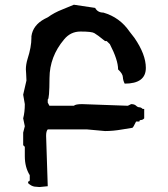

<svg xmlns="http://www.w3.org/2000/svg" viewBox="-20 -774 699 797"><path d="M144 2.4Q137.2 2.4 123.8 0.7Q110.4 -1 96.7 -13.7V-20.5Q103.5 -20.5 103.5 -26.9V-46.9Q83 -79.6 83 -125.5V-164.6L76.2 -171.4V-223.6L83 -250L76.2 -282.7Q83 -308.6 83 -341.8L76.2 -380.9L89.8 -439.9Q89.8 -453.1 88.6 -467Q87.4 -481 87.4 -486.3Q87.4 -505.9 94.2 -528.8Q110.4 -578.6 110.4 -616.7V-623.5Q116.7 -669.4 164.6 -695.3L178.2 -702.1Q205.1 -721.7 239.3 -734.9L286.6 -754.4L375 -741.2Q385.3 -721.7 409.2 -721.7Q477.1 -702.1 517.6 -643.1L538.1 -616.7Q585.4 -547.9 585.4 -492.2Q585.4 -426.8 497.6 -426.8Q490.7 -439.9 490 -454.1Q489.3 -468.3 470.2 -485.8Q470.2 -524.9 436 -590.8L422.9 -603.5H416Q395.5 -620.1 388.7 -625Q381.8 -629.9 371.6 -636.5Q361.3 -643.1 314 -643.1Q272.9 -643.1 246.1 -610.4Q186 -539.1 185.5 -450.2Q185.1 -361.3 178.2 -361.3V-348.1L185.1 -335H286.6Q293.5 -341.8 320.8 -341.8L510.7 -335L524.4 -341.8Q538.1 -341.8 544.9 -335.2Q551.8 -328.6 558.6 -328.6Q565.4 -328.6 572.3 -321.8H578.6V-282.7Q572.3 -275.9 565.4 -275.9Q558.6 -275.9 558.6 -269.5H544.9Q538.1 -256.3 534.7 -249.8Q531.2 -243.2 527.8 -243.2Q524.4 -243.2 487.1 -236.6Q449.7 -230 416 -230L341.3 -236.8H178.2Q171.4 -230 171.4 -210.4L178.2 -1Z"/></svg>

Font: Kurland
Style: Regular
Weight: 400
Designer: GGBot
Version: 0.22